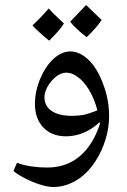

<svg xmlns="http://www.w3.org/2000/svg" viewBox="-20 -546 508 769"><path d="M193 203Q172 203 141.5 193.5Q111 184 81.5 169Q52 154 34 139L48 106Q75 116 105.5 120.5Q136 125 170 125Q245 125 298.5 80.5Q352 36 380 -49L379 -57Q350 -29 315 -14.5Q280 0 245 0Q187 0 153.5 -35.5Q120 -71 120 -129Q120 -180 140.5 -229.5Q161 -279 194 -310Q227 -340 261 -340Q300 -340 335.5 -305.5Q371 -271 394 -207Q406 -175 411.5 -143.5Q417 -112 417 -81Q417 -34 402.5 13Q388 60 362.5 99.5Q337 139 303 165Q251 203 193 203ZM269 -82Q294 -82 314.5 -86Q335 -90 370 -104Q358 -151 336 -187Q314 -223 288 -240Q267 -255 246 -255Q225 -255 205 -239.5Q185 -224 171 -200Q158 -176 158 -157Q158 -121 187 -101.5Q216 -82 269 -82ZM327 -397Q305 -414 288.5 -429.5Q272 -445 261 -459Q266 -464 282 -481Q298 -498 325 -526Q331 -520 346.5 -505Q362 -490 387 -466Q368 -436 327 -397ZM177 -383Q155 -401 138 -416.5Q121 -432 110 -444Q124 -457 140 -473.5Q156 -490 175 -512Q181 -505 196 -490Q211 -475 236 -452Q227 -437 212 -420Q197 -403 177 -383Z"/></svg>

Font: Noto Naskh Arabic
Style: Regular
Weight: 400
Designer: Monotype Design Team, David Williams, Mohamad Dakak and Nizar Qandah
Foundry: Monotype Imaging Inc.
Version: Version 2.013